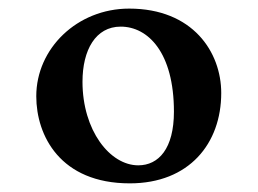

<svg xmlns="http://www.w3.org/2000/svg" viewBox="-20 -782 593 442"><path d="M278.8 -359.9C415.5 -359.9 489.3 -451.7 489.3 -567.9C489.3 -662.1 423.8 -762.2 277.3 -762.2C157.7 -762.2 63.5 -670.4 63.5 -560.5C63.5 -469.7 118.7 -359.9 278.8 -359.9ZM298.3 -401.4C232.9 -401.4 169.9 -481.9 169.9 -593.8C169.9 -667 200.2 -720.7 257.8 -720.7C320.8 -720.7 380.4 -661.1 380.4 -524.9C380.4 -439.9 345.2 -401.4 298.3 -401.4Z"/></svg>

Font: Stoke
Style: Light
Weight: 300
Designer: Nicole Fally
Foundry: Nicole Fally
Version: Version 1.001